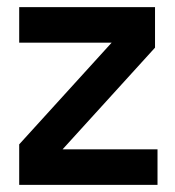

<svg xmlns="http://www.w3.org/2000/svg" viewBox="-20 -520 492 540"><path d="M294 -400H34V-500H416V-386L156 -100H423V0H34V-114Z"/></svg>

Font: CyStack Display SemiBold
Style: Regular
Weight: 600
Designer: Weizhong Zhang
Foundry: 本地遙控
Version: Version 1.000;Glyphs 3.1.2 (3151)